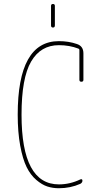

<svg xmlns="http://www.w3.org/2000/svg" viewBox="-20 -950 540 979"><path d="M280.3 9.8Q249 9.8 221.7 1Q194.3 -7.8 165 -32.7Q135.7 -57.6 115.7 -98.1Q95.7 -138.7 83 -207.5Q70.3 -276.4 70.3 -365.2Q70.3 -740.2 280.3 -740.2Q330.1 -740.2 372.1 -725.6Q405.3 -714.8 405.3 -677.7V-543Q405.3 -533.2 395 -533.2Q384.8 -533.2 384.8 -543V-695.3Q384.8 -700.2 379.9 -702.1Q334 -719.7 280.3 -719.7Q187.5 -719.7 138.7 -636.2Q89.8 -552.7 89.8 -365.2Q89.8 -9.8 280.3 -9.8Q336.9 -9.8 389.6 -35.2Q399.4 -39.1 400.4 -29.3Q400.4 -18.6 389.6 -12.7Q338.9 9.8 280.3 9.8ZM240.2 -820.3V-919.9Q240.2 -929.7 250 -929.7Q259.8 -929.7 259.8 -919.9V-820.3Q259.8 -809.6 250 -809.6Q240.2 -809.6 240.2 -820.3Z"/></svg>

Font: Rounded Mgen+ 1mn thin
Style: Regular
Weight: 100
Designer: [Source Han Sans]
Ryoko NISHIZUKA  (kana & ideographs); Paul D. Hunt (Latin, Greek & Cyrillic); Wenlong ZHANG  (bopomofo
Version: Version 1.059.20150602